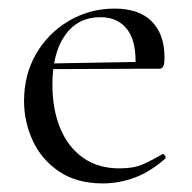

<svg xmlns="http://www.w3.org/2000/svg" viewBox="-20 -415 448 447"><path d="M219 12Q159 12 118 -15.5Q77 -43 56.5 -87Q36 -131 36 -180Q36 -241 64 -289.5Q92 -338 140.5 -366.5Q189 -395 247 -395Q304 -395 333.5 -365Q363 -335 363 -281Q363 -268 360.5 -261.5Q358 -255 351 -255H295Q299 -316 277 -345.5Q255 -375 214 -375Q161 -375 131.5 -333Q102 -291 102 -218Q102 -161 120 -117Q138 -73 173 -48Q208 -23 258 -23Q292 -23 314 -33Q336 -43 358 -56Q360 -58 363.5 -53.5Q367 -49 365 -46Q330 -15 293.5 -1.5Q257 12 219 12ZM84 -254 83 -267 310 -271V-255Z"/></svg>

Font: Cormorant Garamond Light
Style: Regular
Weight: 400
Version: Version 4.001